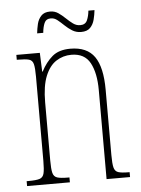

<svg xmlns="http://www.w3.org/2000/svg" viewBox="-51 -741 576 782"><g transform="rotate(-5 236.5 -350.0)"><path d="M28 0V-20H36Q67 -20 81 -24.5Q95 -29 99 -45Q103 -61 103 -96V-441Q103 -476 99 -492Q95 -508 81 -512Q67 -516 36 -516H31V-536H127L130 -459H132Q151 -496 178 -519Q205 -542 252 -542Q320 -542 350.5 -498.5Q381 -455 381 -363V-96Q381 -61 385 -45Q389 -29 402.5 -24.5Q416 -20 445 -20H449V0H353V-364Q353 -434 330.5 -475.5Q308 -517 254 -517Q220 -517 192 -499Q164 -481 147.5 -440.5Q131 -400 131 -333V-96Q131 -61 135 -45Q139 -29 153 -24.5Q167 -20 197 -20H203V0ZM302 -606Q282 -606 266 -616Q250 -626 236.5 -639Q223 -652 210.5 -662Q198 -672 184 -672Q164 -672 157 -655.5Q150 -639 148 -616H123Q125 -635 129.5 -654Q134 -673 146.5 -686.5Q159 -700 183 -700Q202 -700 216.5 -690Q231 -680 244.5 -667Q258 -654 271.5 -644Q285 -634 301 -634Q322 -634 329.5 -651Q337 -668 339 -690H364Q362 -671 357 -651.5Q352 -632 339.5 -619Q327 -606 302 -606Z"/></g></svg>

Font: Noto Serif Ethiopic ExtraCondensed Thin
Style: Regular
Weight: 100
Width: 2
Designer: Monotype Design Team
Foundry: Monotype Imaging Inc.
Version: Version 2.102; ttfautohint (v1.8.4.7-5d5b)